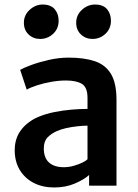

<svg xmlns="http://www.w3.org/2000/svg" viewBox="-20 -820 610 848"><path d="M219 8Q168 8 128.8 -12.2Q89.5 -32.5 67.2 -69.5Q45 -106.5 45 -156.5Q45 -209.5 73.5 -246.5Q102 -283.5 150 -304Q182.5 -317.5 220.2 -325Q258 -332.5 296 -335.8Q334 -339 366.5 -339L391 -308L366.5 -265Q347.5 -265 321.8 -262.2Q296 -259.5 271.5 -254Q247 -248.5 230 -240.5Q206.5 -230 190 -213Q173.5 -196 173.5 -164.5Q173.5 -123 196.5 -102.2Q219.5 -81.5 262 -81.5Q284 -81.5 306 -87.8Q328 -94 344.5 -102.2Q361 -110.5 366.5 -117L390.5 -90L373.5 -47Q351.5 -27 310.8 -9.5Q270 8 219 8ZM494.5 0H373.5V-83H366.5V-387.5Q366.5 -434.5 341.8 -449.5Q317 -464.5 271.5 -464.5Q240 -464.5 206.2 -458.5Q172.5 -452.5 143.8 -443.2Q115 -434 98 -424L69 -511.5Q82.5 -519.5 116.2 -532.2Q150 -545 194.8 -555.2Q239.5 -565.5 283.5 -565.5Q351 -565.5 398 -550Q445 -534.5 469.8 -494Q494.5 -453.5 494.5 -378.5ZM157.5 -648Q127 -648 106.2 -667.8Q85.5 -687.5 85.5 -719.5Q85.5 -753.5 111.2 -776.8Q137 -800 168 -800Q204 -800 221.5 -779.5Q239 -759 239 -728.5Q239 -693.5 214.8 -670.8Q190.5 -648 157.5 -648ZM388.5 -648Q358.5 -648 337.5 -667.8Q316.5 -687.5 316.5 -719.5Q316.5 -753.5 342 -776.8Q367.5 -800 399.5 -800Q435.5 -800 452.8 -779.5Q470 -759 470 -728.5Q470 -693.5 445.8 -670.8Q421.5 -648 388.5 -648Z"/></svg>

Font: Merriweather Sans Medium
Style: Regular
Weight: 500
Designer: Eben Sorkin
Foundry: Eben Sorkin
Version: Version 2.001